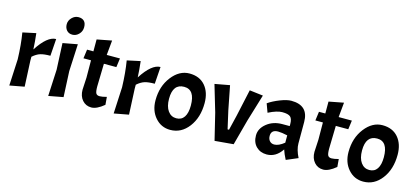

<svg xmlns="http://www.w3.org/2000/svg" viewBox="-61 -1214 3682 1697"><g transform="rotate(15 1779.5 -365.5)"><path d="M47 -483 168 -509Q177 -432 180 -363Q271 -504 351 -504L340 -348Q282 -348 248.5 -337.5Q215 -327 180 -296V-260L191 -25L57 0L69 -243Q65 -377 47 -483Z M548 -509 536 -260 547 -25 413 0 425 -243 414 -484ZM407 -655.5Q407 -689 433 -715.5Q459 -742 493 -742Q527 -742 545 -723.5Q563 -705 563 -668Q563 -631 537.5 -604.5Q512 -578 478.5 -578Q445 -578 426 -600Q407 -622 407 -655.5Z M697 -484V-593L832 -619L819 -484H940L929 -402H815L810 -193Q810 -146 819 -130.5Q828 -115 852 -115Q876 -115 916 -126L922 -55Q856 0 806 0Q756 0 724 -36.5Q692 -73 692 -132L698 -244L697 -402H628L639 -484Z M1002 -483 1123 -509Q1132 -432 1135 -363Q1226 -504 1306 -504L1295 -348Q1237 -348 1203.5 -337.5Q1170 -327 1135 -296V-260L1146 -25L1012 0L1024 -243Q1020 -377 1002 -483Z M1765 -296Q1765 -164 1698.5 -76.5Q1632 11 1531 11Q1448 11 1393.5 -51.5Q1339 -114 1339 -209Q1339 -337 1408 -426Q1477 -515 1569.5 -515Q1662 -515 1713.5 -455Q1765 -395 1765 -296ZM1653 -244Q1653 -389 1554 -389Q1451 -389 1451 -253Q1451 -182 1480 -142Q1509 -102 1556.5 -102Q1604 -102 1628.5 -138.5Q1653 -175 1653 -244Z M2021 -125H2034L2067 -262L2121 -509L2245 -494L2170 -246L2107 -12L1936 3L1877 -240L1805 -483L1941 -508L1984 -288Z M2476 -295H2544V-312Q2544 -361 2524 -379Q2504 -397 2449 -397Q2426 -397 2394.5 -387.5Q2363 -378 2324 -358L2295 -437Q2338 -467 2399.5 -491Q2461 -515 2501 -515Q2658 -515 2658 -363V-167Q2658 -111 2693 -42L2587 3Q2562 -45 2550 -83Q2495 0 2411 0Q2352 0 2314.5 -37.5Q2277 -75 2277 -138.5Q2277 -202 2335 -248.5Q2393 -295 2476 -295ZM2453 -102Q2493 -102 2544 -143V-210Q2491 -222 2458 -222Q2395 -222 2395 -166Q2395 -137 2411 -119.5Q2427 -102 2453 -102Z M2819 -484V-593L2954 -619L2941 -484H3062L3051 -402H2937L2932 -193Q2932 -146 2941 -130.5Q2950 -115 2974 -115Q2998 -115 3038 -126L3044 -55Q2978 0 2928 0Q2878 0 2846 -36.5Q2814 -73 2814 -132L2820 -244L2819 -402H2750L2761 -484Z M3531 -296Q3531 -164 3464.5 -76.5Q3398 11 3297 11Q3214 11 3159.5 -51.5Q3105 -114 3105 -209Q3105 -337 3174 -426Q3243 -515 3335.5 -515Q3428 -515 3479.5 -455Q3531 -395 3531 -296ZM3419 -244Q3419 -389 3320 -389Q3217 -389 3217 -253Q3217 -182 3246 -142Q3275 -102 3322.5 -102Q3370 -102 3394.5 -138.5Q3419 -175 3419 -244Z"/></g></svg>

Font: Acme
Style: Regular
Weight: 400
Designer: Juan Pablo del Peral
Foundry: Juan Pablo del Peral
Version: Version 1.002